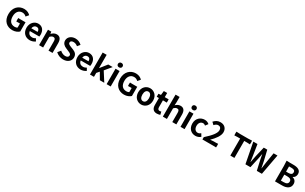

<svg xmlns="http://www.w3.org/2000/svg" viewBox="471 -3414 9581 6031"><g transform="rotate(30 5262.0 -398.5)"><path d="M650 -242V-409H518H452C430 -409 402 -410 386 -412C382 -409 382 -288 386 -285C407 -287 428 -288 451 -288H517V-142C497 -124 460 -114 425 -114C279 -114 206 -211 206 -372C206 -531 290 -627 414 -627C480 -627 522 -600 559 -565L638 -659C590 -708 516 -754 409 -754C212 -754 54 -611 54 -367C54 -120 208 14 409 14C511 14 599 -25 650 -75Z M1162 -238H1249C1253 -252 1256 -279 1256 -306C1256 -462 1176 -574 1022 -574C889 -574 761 -461 761 -280C761 -95 883 14 1040 14C1109 14 1180 -10 1235 -48L1185 -138C1144 -113 1105 -100 1060 -100C976 -100 916 -147 904 -238H1076ZM945 -429C967 -450 995 -460 1024 -460C1097 -460 1130 -412 1130 -337H1015H901C907 -378 923 -408 945 -429Z M1377 -280V0H1450H1524V-385C1565 -426 1595 -448 1640 -448C1695 -448 1719 -418 1719 -331V0H1866V-349C1866 -490 1814 -574 1693 -574C1617 -574 1560 -534 1511 -486H1508L1497 -560H1377Z M2083 -692C2038 -654 2011 -600 2011 -540C2011 -432 2087 -372 2162 -342L2260 -299C2326 -271 2372 -254 2372 -199C2372 -147 2331 -114 2254 -114C2189 -114 2118 -147 2066 -196L1981 -94C2053 -24 2152 14 2251 14C2337 14 2405 -12 2451 -53C2498 -94 2523 -150 2523 -210C2523 -317 2464 -375 2374 -412L2277 -451C2214 -477 2162 -496 2162 -549C2162 -598 2202 -627 2267 -627C2329 -627 2378 -604 2425 -566L2500 -658C2440 -719 2354 -754 2267 -754C2193 -754 2129 -731 2083 -692Z M3008 -238H3095C3099 -252 3102 -279 3102 -306C3102 -462 3022 -574 2868 -574C2735 -574 2607 -461 2607 -280C2607 -95 2729 14 2886 14C2955 14 3026 -10 3081 -48L3031 -138C2990 -113 2951 -100 2906 -100C2822 -100 2762 -147 2750 -238H2922ZM2791 -429C2813 -450 2841 -460 2870 -460C2943 -460 2976 -412 2976 -337H2861H2747C2753 -378 2769 -408 2791 -429Z M3223 -399V0H3368V-142L3446 -233L3582 0H3742L3532 -329L3724 -560H3643H3563L3372 -320H3368V-798H3223Z M3974 -280V-560H3827V0H3900H3974ZM3962 -789C3947 -803 3926 -811 3901 -811C3849 -811 3816 -779 3816 -731C3816 -682 3849 -651 3901 -651C3926 -651 3947 -659 3962 -673C3977 -687 3986 -707 3986 -731C3986 -755 3977 -775 3962 -789Z M4702 -242V-409H4570H4504C4482 -409 4454 -410 4438 -412C4434 -409 4434 -288 4438 -285C4459 -287 4480 -288 4503 -288H4569V-142C4549 -124 4512 -114 4477 -114C4331 -114 4258 -211 4258 -372C4258 -531 4342 -627 4466 -627C4532 -627 4574 -600 4611 -565L4690 -659C4642 -708 4568 -754 4461 -754C4264 -754 4106 -611 4106 -367C4106 -120 4260 14 4461 14C4563 14 4651 -25 4702 -75Z M5269 -497C5219 -547 5152 -574 5082 -574C4941 -574 4813 -466 4813 -280C4813 -94 4941 14 5082 14C5152 14 5219 -13 5269 -63C5319 -114 5351 -187 5351 -280C5351 -373 5319 -447 5269 -497ZM4994 -406C5014 -437 5044 -454 5082 -454C5158 -454 5201 -385 5201 -280C5201 -174 5158 -106 5082 -106C5044 -106 5014 -123 4994 -153C4974 -184 4963 -227 4963 -280C4963 -333 4974 -376 4994 -406Z M5613 -320V-444H5683C5706 -444 5735 -443 5752 -441C5756 -444 5756 -560 5752 -563C5729 -561 5706 -560 5683 -560H5613V-711H5492L5475 -560L5388 -553V-444H5467V-319V-195C5467 -71 5518 14 5651 14C5700 14 5739 2 5770 -7L5745 -114C5730 -108 5708 -102 5690 -102C5640 -102 5613 -132 5613 -196Z M5867 -399V0H5940H6014V-385C6055 -426 6085 -448 6130 -448C6185 -448 6209 -418 6209 -331V0H6356V-349C6356 -490 6304 -574 6183 -574C6107 -574 6051 -534 6007 -492L6014 -597V-798H5867Z M6654 -280V-560H6507V0H6580H6654ZM6642 -789C6627 -803 6606 -811 6581 -811C6529 -811 6496 -779 6496 -731C6496 -682 6529 -651 6581 -651C6606 -651 6627 -659 6642 -673C6657 -687 6666 -707 6666 -731C6666 -755 6657 -775 6642 -789Z M6855 -63C6904 -13 6972 14 7049 14C7111 14 7179 -7 7232 -54L7174 -151C7143 -125 7106 -106 7065 -106C6984 -106 6926 -174 6926 -280C6926 -385 6984 -454 7070 -454C7101 -454 7127 -441 7155 -418L7225 -511C7184 -548 7131 -574 7062 -574C6986 -574 6915 -547 6862 -497C6810 -447 6776 -373 6776 -280C6776 -187 6806 -114 6855 -63Z M7674 0H7736C7758 0 7783 1 7798 3C7802 0 7802 -124 7798 -128C7772 -126 7746 -124 7718 -124H7638C7603 -124 7554 -120 7516 -115C7651 -248 7763 -392 7763 -526C7763 -664 7670 -754 7530 -754C7429 -754 7363 -715 7294 -641L7376 -562C7413 -603 7457 -638 7511 -638C7582 -638 7622 -592 7622 -519C7622 -404 7504 -265 7302 -85V0H7550Z M8314 -308V0H8462V-617H8567C8603 -617 8645 -615 8671 -612C8675 -617 8675 -741 8671 -747C8624 -743 8577 -741 8530 -741H8388H8247C8200 -741 8141 -743 8106 -747C8102 -741 8102 -617 8106 -612C8140 -615 8174 -617 8210 -617H8314Z M9527 -370 9596 -741H9456L9397 -379C9386 -302 9375 -223 9364 -143H9359C9343 -223 9329 -303 9312 -379L9226 -741H9099L9014 -379C8998 -302 8982 -223 8967 -143H8963C8952 -223 8940 -301 8928 -379L8871 -741H8720L8862 0H9043L9124 -367C9135 -424 9146 -481 9157 -537H9161C9169 -481 9180 -424 9192 -367L9275 0H9367H9459Z M9934 -370V0H10066H10198C10361 0 10484 -69 10484 -218C10484 -317 10426 -374 10346 -393V-397C10409 -420 10447 -489 10447 -558C10447 -696 10331 -741 10179 -741H10056C10014 -741 9964 -743 9934 -746C9931 -746 9926 -746 9926 -741C9931 -695 9934 -619 9934 -556V-370ZM10271 -465C10250 -449 10216 -439 10169 -439H10082V-533V-627H10170C10259 -627 10303 -601 10303 -536C10303 -507 10293 -482 10271 -465ZM10300 -142C10274 -123 10235 -114 10185 -114H10082V-222V-330H10185C10287 -330 10340 -299 10340 -227C10340 -189 10326 -160 10300 -142Z"/></g></svg>

Font: GenSekiGothic2 TW B
Style: Regular
Weight: 700
Version: Version 2.100;PS 2.1;hotconv 16.6.51;makeotf.lib2.5.65220 DE